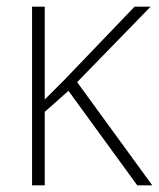

<svg xmlns="http://www.w3.org/2000/svg" viewBox="-20 -555 476 575"><path d="M436 0H391L185 -283L114 -220V0H76V-535H114V-257L173 -316L383 -535H431L211 -309Z"/></svg>

Font: Azad Pori Unicode
Style: Regular
Weight: 400
Designer: Abul Kalam Azad
Foundry: Lipighor Font Foundry
Version: Version 1.026;December 22, 2019;FontCreator 12.0.0.2547 64-b